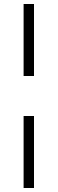

<svg xmlns="http://www.w3.org/2000/svg" viewBox="-20 -740 288 960"><path d="M98 -360V-720H150V-360ZM98 200V-160H150V200Z"/></svg>

Font: Chivo Medium Thin
Style: Regular
Weight: 250
Version: Version 2.002